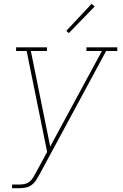

<svg xmlns="http://www.w3.org/2000/svg" viewBox="-20 -767 640 1002"><path d="M43 215V196H83Q97 196 111 192.5Q125 189 136 179.5Q147 170 154.5 157Q162 144 169 131L226 26L119 -501H64V-520H225V-501H141L242 -2L512 -501H431V-520H592V-501H534L188 140Q188 140 187.5 140Q187 140 187 140V141V142Q178 157 169 172Q160 187 146 197.5Q132 208 115.5 211.5Q99 215 83 215ZM339 -594 326 -606 458 -747 474 -733Z"/></svg>

Font: Iosevka Etoile Thin Oblique
Style: Regular
Weight: 100
Italic angle: -9°
Designer: Belleve Invis
Foundry: Belleve Invis
Version: Version 15.5.2; ttfautohint (v1.8.4)